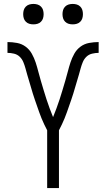

<svg xmlns="http://www.w3.org/2000/svg" viewBox="-20 -957 540 977"><path d="M220 0V-294Q212 -309 205 -324Q198 -339 191.5 -354.5Q185 -370 179.5 -386Q174 -402 168.5 -417.5Q163 -433 157.5 -449Q152 -465 147 -481Q142 -497 137.5 -513Q133 -529 128 -545Q123 -561 118.5 -577Q114 -593 109.5 -609.5Q105 -626 98.5 -641.5Q92 -657 80 -668.5Q68 -680 51 -684Q34 -688 18 -688V-743Q42 -743 66.5 -738.5Q91 -734 110.5 -719.5Q130 -705 142 -683.5Q154 -662 161.5 -639Q169 -616 175 -592.5Q181 -569 188 -545.5Q195 -522 202 -498.5Q209 -475 216.5 -452Q224 -429 232.5 -406Q241 -383 250 -361Q259 -383 267.5 -406Q276 -429 283.5 -452Q291 -475 298 -498.5Q305 -522 312 -545.5Q319 -569 325 -592.5Q331 -616 338.5 -639Q346 -662 358 -683.5Q370 -705 389.5 -719.5Q409 -734 433.5 -738.5Q458 -743 482 -743V-688Q466 -688 449 -684Q432 -680 420 -668.5Q408 -657 401.5 -641.5Q395 -626 390.5 -609.5Q386 -593 381.5 -577Q377 -561 372 -545Q367 -529 362.5 -513Q358 -497 353 -481Q348 -465 342.5 -449Q337 -433 331.5 -417.5Q326 -402 320.5 -386Q315 -370 308.5 -354.5Q302 -339 295 -324Q288 -309 280 -294V0ZM350 -833Q339 -833 329 -836Q319 -839 311.5 -846.5Q304 -854 301 -864Q298 -874 298 -885Q298 -896 301 -906Q304 -916 311.5 -923.5Q319 -931 329 -934Q339 -937 350 -937Q361 -937 371 -934Q381 -931 388.5 -923.5Q396 -916 399 -906Q402 -896 402 -885Q402 -874 399 -864Q396 -854 388.5 -846.5Q381 -839 371 -836Q361 -833 350 -833ZM150 -833Q139 -833 129 -836Q119 -839 111.5 -846.5Q104 -854 101 -864Q98 -874 98 -885Q98 -896 101 -906Q104 -916 111.5 -923.5Q119 -931 129 -934Q139 -937 150 -937Q161 -937 171 -934Q181 -931 188.5 -923.5Q196 -916 199 -906Q202 -896 202 -885Q202 -874 199 -864Q196 -854 188.5 -846.5Q181 -839 171 -836Q161 -833 150 -833Z"/></svg>

Font: Iosevka Light
Style: Regular
Weight: 300
Monospace: yes
Designer: Belleve Invis
Foundry: Belleve Invis
Version: Version 32.5.0; ttfautohint (v1.8.4)